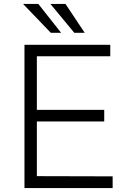

<svg xmlns="http://www.w3.org/2000/svg" viewBox="-20 -949 652 969"><path d="M103.5 0V-723H536.5V-665H166V-394.5H506V-336H166V-60L548.5 -59V0ZM310.5 -929 407.5 -783.5H355L234.5 -929ZM173.5 -929 288.5 -783.5H236.5L96.5 -929Z"/></svg>

Font: Public Sans Thin ExtraLight
Style: Regular
Weight: 250
Version: Version 1.007